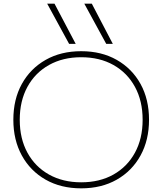

<svg xmlns="http://www.w3.org/2000/svg" viewBox="-20 -1020 888 1050"><path d="M358 -780 238 -1000H278L394 -780ZM561 -780 441 -1000H482L597 -780ZM424 10Q313 10 229.5 -37.5Q146 -85 99.5 -169.5Q53 -254 53 -365Q53 -477 99.5 -561Q146 -645 229.5 -692.5Q313 -740 424 -740Q535 -740 618.5 -692.5Q702 -645 748.5 -561Q795 -477 795 -365Q795 -254 748.5 -169.5Q702 -85 618.5 -37.5Q535 10 424 10ZM424 -23Q525 -23 600.5 -65.5Q676 -108 718 -185Q760 -262 760 -365Q760 -468 718 -545Q676 -622 600.5 -664.5Q525 -707 424 -707Q324 -707 248 -664.5Q172 -622 130 -545Q88 -468 88 -365Q88 -262 130 -185Q172 -108 248 -65.5Q324 -23 424 -23Z"/></svg>

Font: M PLUS 2 ExtraLight
Style: Regular
Weight: 250
Designer: Coji Morishita
Foundry: UNDERFOREST DESIGN
Version: Version 1.001